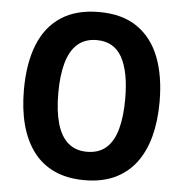

<svg xmlns="http://www.w3.org/2000/svg" viewBox="-52 -776 799 836"><g transform="rotate(5 347.0 -357.5)"><path d="M644 -357.9Q644 -274.4 626 -206.5Q607.9 -138.7 571.3 -90.3Q534.7 -42 479 -16.1Q423.3 9.8 347.7 9.8Q271.5 9.8 215.6 -16.1Q159.7 -42 123.3 -90.6Q86.9 -139.2 68.8 -207Q50.8 -274.9 50.8 -358.9Q50.8 -474.6 83.3 -556.4Q115.7 -638.2 181.9 -681.6Q248 -725.1 348.1 -725.1Q449.2 -725.1 514.6 -680.2Q580.1 -635.3 612.1 -553Q644 -470.7 644 -357.9ZM201.2 -357.9Q201.2 -279.8 216.8 -225.3Q232.4 -170.9 264.9 -142.6Q297.4 -114.3 347.7 -114.3Q398.4 -114.3 430.7 -142.1Q462.9 -169.9 478.3 -224.4Q493.7 -278.8 493.7 -357.9Q493.7 -477.1 458.7 -539.8Q423.8 -602.5 348.1 -602.5Q297.9 -602.5 265.1 -574.2Q232.4 -545.9 216.8 -491.2Q201.2 -436.5 201.2 -357.9Z"/></g></svg>

Font: Open Sans SemiCondensed
Style: Bold
Weight: 700
Width: 4
Designer: Monotype Design Team
Foundry: Monotype Imaging Inc.
Version: Version 3.003